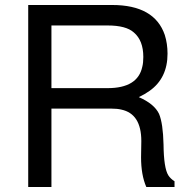

<svg xmlns="http://www.w3.org/2000/svg" viewBox="-20 -749 762 769"><path d="M186 -314V0H93V-729H429Q599 -729 640 -609Q651 -574 651 -534Q651 -436 579 -385Q561 -372 536 -360Q598 -333 617 -293Q633 -255 635 -170Q636 -76 654 -47Q663 -33 679 -23V0H566Q545 -48 545 -119L546 -184Q546 -293 466 -310Q450 -314 426 -314ZM186 -396H411Q532 -396 550 -482Q554 -497 554 -521Q554 -587 516 -619Q485 -647 411 -647H186Z"/></svg>

Font: Ekushey Amar Bangla
Style: Regular
Weight: 400
Designer: Al Mamun Sumon
Foundry: Al Mamun Sumon
Version: Version 1.0